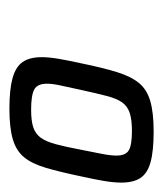

<svg xmlns="http://www.w3.org/2000/svg" viewBox="10 -746 339 398"><g transform="rotate(90 179.0 -546.5)"><path d="M205 -397Q165 -397 141.5 -403.5Q118 -410 108 -424.5Q98 -439 98 -464Q98 -479 101.5 -499.5Q105 -520 111 -547Q120 -591 129 -620Q138 -649 151.5 -665.5Q165 -682 189 -689Q213 -696 252 -696Q293 -696 316 -689.5Q339 -683 348.5 -668.5Q358 -654 358 -629Q358 -613 354.5 -592.5Q351 -572 345 -545Q336 -502 327.5 -473Q319 -444 305.5 -427.5Q292 -411 268 -404Q244 -397 205 -397ZM207 -442Q230 -442 243.5 -446.5Q257 -451 265 -462Q273 -473 278.5 -493.5Q284 -514 290 -546Q295 -571 298.5 -589Q302 -607 302 -619Q302 -638 291 -644.5Q280 -651 251 -651Q228 -651 214 -646.5Q200 -642 192 -631Q184 -620 178.5 -599Q173 -578 166 -546Q161 -522 157 -504.5Q153 -487 153 -475Q153 -455 165 -448.5Q177 -442 207 -442Z"/></g></svg>

Font: Saira SemiCondensed
Style: Italic
Weight: 400
Width: 4
Italic angle: -12°
Designer: Hector Gatti with collaboration of the Omnibus-Type team
Foundry: Omnibus-Type
Version: Version 1.101